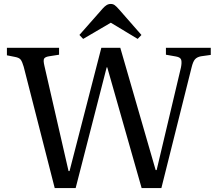

<svg xmlns="http://www.w3.org/2000/svg" viewBox="-20 -952 1095 972"><path d="M257 0 100 -614Q93 -638 85.5 -649Q78 -660 55 -664L15 -672V-710H279V-675L228 -667Q209 -664 203.5 -655.5Q198 -647 205 -618L327 -86H332L493 -710H589L768 -91H773L896 -610Q901 -635 897.5 -648.5Q894 -662 871 -666L820 -675V-710H1047V-674L997 -667Q977 -663 967 -651.5Q957 -640 950 -611L797 0H697L523 -611H520L363 0ZM401 -755 382 -775 501 -910Q510 -920 519.5 -926Q529 -932 541 -932Q552 -932 560.5 -926Q569 -920 583 -904L696 -775L677 -755L541 -837Z"/></svg>

Font: Literata 36pt
Style: Regular
Weight: 400
Designer: Latin by Veronika Burian and Jose Scaglione. Greek by Irene Vlachou. Cyrillic by Vera Evstafieva.
Foundry: TypeTogether
Version: Version 3.002